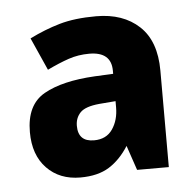

<svg xmlns="http://www.w3.org/2000/svg" viewBox="-37 -759 443 434"><g transform="rotate(-5 185.0 -542.0)"><path d="M196 -722Q257 -722 293.5 -688Q330 -654 330 -587V-368H258L239 -424Q220 -394 194.5 -378Q169 -362 129 -362Q82 -362 53 -392Q24 -422 24 -474Q24 -536 65.5 -559.5Q107 -583 181 -587L223 -589V-596Q223 -639 173 -639Q148 -639 126 -631.5Q104 -624 77 -611L44 -685Q78 -702 112.5 -712Q147 -722 196 -722ZM186 -524Q154 -521 142.5 -509Q131 -497 131 -479Q131 -443 167 -443Q195 -443 209 -463.5Q223 -484 223 -513V-527Z"/></g></svg>

Font: Noto Sans Hebrew SemiCondensed ExtraBold
Style: Regular
Weight: 800
Width: 4
Designer: Monotype Design Team
Foundry: Monotype Imaging Inc.
Version: Version 2.004; ttfautohint (v1.8.4.7-5d5b)